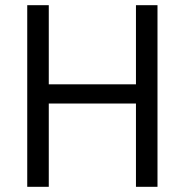

<svg xmlns="http://www.w3.org/2000/svg" viewBox="-20 -720 712 740"><path d="M504 -321H168V0H85V-700H168V-395H504V-700H587V0H504Z"/></svg>

Font: PT Sans
Style: Regular
Weight: 400
Designer: A.Korolkova, O.Umpeleva, V.Yefimov
Foundry: ParaType Ltd
Version: Version 2.003